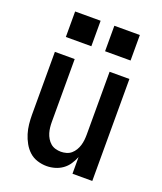

<svg xmlns="http://www.w3.org/2000/svg" viewBox="-138 -824 775 920"><g transform="rotate(20 250.0 -363.5)"><path d="M209 8Q185 8 161.5 0.5Q138 -7 120.5 -23Q103 -39 91 -60.5Q79 -82 72 -105Q65 -128 62.5 -152Q60 -176 60 -200V-520H161V-200Q161 -186 162.5 -172Q164 -158 168 -144.5Q172 -131 179.5 -118.5Q187 -106 197.5 -97Q208 -88 222 -84Q236 -80 250 -80Q264 -80 278 -84Q292 -88 302.5 -97Q313 -106 320.5 -118.5Q328 -131 332 -144.5Q336 -158 337.5 -172Q339 -186 339 -200V-520H440V0H339V-85Q331 -65 319 -47Q307 -29 289.5 -16.5Q272 -4 251 2Q230 8 209 8ZM415 -605H285V-735H415ZM215 -605H85V-735H215Z"/></g></svg>

Font: Iosevka SS04 Semibold
Style: Regular
Weight: 600
Monospace: yes
Designer: Belleve Invis
Foundry: Belleve Invis
Version: Version 19.0.0; ttfautohint (v1.8.4)